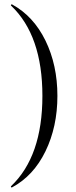

<svg xmlns="http://www.w3.org/2000/svg" viewBox="-20 -745 349 883"><path d="M35 117Q33 118 31 115.5Q29 113 31 111Q175 -26 175 -304Q175 -582 31 -719Q29 -720 31 -723Q33 -726 35 -725Q134 -671 189 -558.5Q244 -446 244 -304Q244 -162 189 -49Q134 64 35 117Z"/></svg>

Font: Cormorant Infant
Style: Regular
Weight: 400
Designer: Christian Thalmann (Catharsis Fonts)
Version: Version 1.000;PS 002.000;hotconv 1.0.88;makeotf.lib2.5.64775